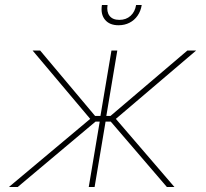

<svg xmlns="http://www.w3.org/2000/svg" viewBox="-20 -748 824 768"><path d="M15.6 0 340.8 -272.5 110.4 -545.9H140.6L360.4 -284.2H381.8L425.8 -545.9H449.2L405.3 -284.2H421.9L729.5 -545.9H764.6L443.4 -272.5L677.7 0H647.5L422.9 -261.7H402.3L358.4 0H335L378.9 -261.7H362.3L50.8 0ZM454.1 -647Q418 -647 399.9 -669.2Q381.8 -691.4 387.7 -728H410.2Q405.8 -700.7 418.2 -684.6Q430.7 -668.5 457.5 -668.5Q484.4 -668.5 502.2 -684.6Q520 -700.7 524.4 -728H546.9Q543 -703.6 530.3 -685.3Q517.6 -667 498 -657Q478.5 -647 454.1 -647Z"/></svg>

Font: Inter Tight Thin
Style: Italic
Weight: 250
Italic angle: -9.39999°
Designer: Rasmus Andersson
Foundry: rsms
Version: Version 3.004